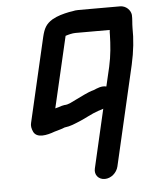

<svg xmlns="http://www.w3.org/2000/svg" viewBox="-50 -537 603 764"><g transform="rotate(-5 251.0 -155.5)"><path d="M272 -405H409C408 -398 408 -392 408 -385C407 -347 404 -303 394 -259L376 -182C357 -187 339 -178 324 -172C300 -166 272 -150 250 -140C236 -134 221 -123 203 -123C196 -122 189 -120 181 -117L166 -113L232 -397C244 -401 260 -405 272 -405ZM338 184C363 184 386 164 392 139L484 -259C496 -312 501 -362 500 -405C500 -423 503 -441 502 -457C500 -476 482 -495 458 -495H292C283 -495 275 -494 267 -492L254 -490C230 -485 207 -479 186 -467C160 -451 151 -434 143 -401L65 -64C62 -53 64 -41 70 -28C83 -1 123 -9 155 -21C170 -26 183 -28 196 -34C221 -37 237 -45 257 -53C282 -63 308 -79 335 -88L351 -93L356 -95L302 139C296 164 313 184 338 184Z"/></g></svg>

Font: Electronic
Style: BlkIt
Weight: 900
Version: Version 1.011